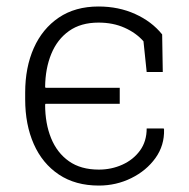

<svg xmlns="http://www.w3.org/2000/svg" viewBox="-20 -558 578 588"><path d="M282.7 10.3Q210.9 10.3 160.4 -23.4Q109.9 -57.1 83.5 -116.7Q57.1 -176.3 57.1 -253.9V-274.4Q57.1 -351.6 83.5 -410.9Q109.9 -470.2 160.2 -504.2Q210.4 -538.1 281.7 -538.1Q343.3 -538.1 394 -515.1Q444.8 -492.2 476.6 -452.6L478.5 -337.4H429.2L419.4 -431.6Q396.5 -457.5 361.3 -473.1Q326.2 -488.8 281.7 -488.8Q227.5 -488.8 191.4 -463.1Q155.3 -437.5 137 -392.8Q118.7 -348.1 118.2 -291.5L119.6 -289.1H346.7V-240.2H119.6L118.2 -237.8Q118.2 -179.7 136.5 -134.8Q154.8 -89.8 191.2 -64.2Q227.5 -38.6 282.7 -38.6Q321.3 -38.6 354.7 -53.7Q388.2 -68.8 408.7 -96.9Q429.2 -125 429.2 -164.6H481.4L482.4 -161.6Q483.9 -112.8 456.1 -74Q428.2 -35.2 382.1 -12.5Q335.9 10.3 282.7 10.3Z"/></svg>

Font: Roboto Slab LO Light
Style: Regular
Weight: 300
Designer: Google
Version: Version 2.000